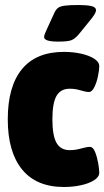

<svg xmlns="http://www.w3.org/2000/svg" viewBox="-20 -738 416 766"><path d="M235 8Q125 8 68 -62Q11 -132 11 -262Q11 -393 67.5 -462Q124 -531 235 -531Q271 -531 303 -524Q335 -517 355.5 -504Q376 -491 376 -474Q376 -459 371 -434.5Q366 -410 356.5 -390.5Q347 -371 335 -371Q322 -371 301.5 -377.5Q281 -384 258 -384Q222 -384 205.5 -355.5Q189 -327 189 -262Q189 -197 205.5 -168Q222 -139 258 -139Q281 -139 303.5 -145.5Q326 -152 339 -152Q351 -152 359 -132.5Q367 -113 371.5 -88.5Q376 -64 376 -49Q376 -32 355.5 -19Q335 -6 303 1Q271 8 235 8ZM212 -572Q156 -572 156 -590Q156 -599 164 -615L197 -687Q203 -700 211.5 -706.5Q220 -713 239 -715.5Q258 -718 294 -718Q324 -718 343.5 -714Q363 -710 363 -697Q363 -690 356 -679Q349 -668 338 -655L295 -602Q279 -583 264.5 -577.5Q250 -572 212 -572Z"/></svg>

Font: Asap Condensed Black
Style: Regular
Weight: 900
Width: 3
Designer: Pablo Cosgaya
Foundry: Omnibus-Type
Version: Version 3.001; ttfautohint (v1.8.4.7-5d5b)